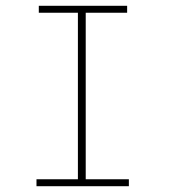

<svg xmlns="http://www.w3.org/2000/svg" viewBox="-20 -643 590 663"><path d="M106 0V-24H249V-599H114V-623H419V-599H276V-24H425V0Z"/></svg>

Font: Inconsolata SemiExpanded ExtraLight
Style: Regular
Weight: 200
Width: 6
Monospace: yes
Designer: Raph Levien, Cyreal, Brenton Simpson
Foundry: Raph Levien, Cyreal, Google
Version: Version 3.001; ttfautohint (v1.8.2.53-6de2)